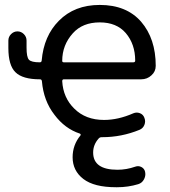

<svg xmlns="http://www.w3.org/2000/svg" viewBox="-20 -578 703 794"><path d="M144.5 -320.3Q151.4 -320.3 152.3 -327.1Q161.1 -429.7 223.6 -492.2Q288.1 -557.6 392.6 -557.6Q502.9 -557.6 563.5 -488.3Q624 -418 624 -305.7Q624 -282.2 606.4 -266.6Q588.9 -250 563.5 -250H244.1Q237.3 -250 237.3 -242.2Q241.2 -173.8 287.1 -128.9Q334 -82 410.2 -82Q468.8 -82 531.2 -109.4Q544.9 -115.2 558.6 -109.9Q572.3 -104.5 577.1 -90.8Q583 -76.2 577.1 -61.5Q571.3 -46.9 556.6 -41Q482.4 -10.7 403.3 -10.7H400.4Q392.6 -10.7 387.7 -4.9Q365.2 20.5 365.2 52.7Q365.2 124 465.8 124Q502.9 124 539.1 111.3Q552.7 106.4 564.9 112.8Q577.1 119.1 580.1 132.8Q581.1 137.7 581.1 141.6Q581.1 153.3 575.2 164.1Q567.4 178.7 551.8 183.6Q509.8 196.3 464.8 196.3Q461.9 196.3 460 196.3Q369.1 196.3 324.7 162.1Q280.3 127.9 280.3 72.3Q280.3 21.5 312.5 -17.6Q314.5 -19.5 313.5 -22Q312.5 -24.4 310.5 -25.4Q248 -45.9 205.1 -103.5Q160.2 -161.1 153.3 -242.2Q152.3 -250 145.5 -250Q73.2 -250 43.9 -279.3Q14.6 -307.6 14.6 -379.9V-410.2Q14.6 -425.8 25.9 -437Q37.1 -448.2 52.2 -448.2Q67.4 -448.2 78.6 -437Q89.8 -425.8 89.8 -410.2V-380.9Q89.8 -341.8 99.6 -331.1Q109.4 -320.3 144.5 -320.3ZM531.2 -320.3Q539.1 -320.3 539.1 -327.1Q539.1 -395.5 500 -441.4Q461.9 -485.4 392.6 -485.4Q321.3 -485.4 281.2 -440.4Q237.3 -391.6 237.3 -326.2Q237.3 -320.3 244.1 -320.3Z"/></svg>

Font: Gen Jyuu Gothic Regular
Style: Regular
Weight: 400
Designer: [Source Han Sans]
Ryoko NISHIZUKA  (kana & ideographs); Paul D. Hunt (Latin, Greek & Cyrillic); Wenlong ZHANG  (bopomofo
Version: Version 1.002.20150607